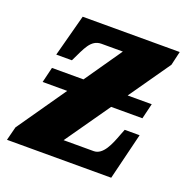

<svg xmlns="http://www.w3.org/2000/svg" viewBox="-102 -631 706 727"><g transform="rotate(20 251.0 -268.0)"><path d="M1 0H421L467 -188H407L398 -165C382 -122 362 -72 324 -72H203L329 -252H455L470 -314H373L489 -480L502 -536H111L66 -367H129L131 -371C156 -422 170 -464 213 -464H299L195 -314H68L53 -252H152L15 -55Z"/></g></svg>

Font: Noto Serif ExtraCondensed Black
Style: Italic
Weight: 900
Width: 2
Italic angle: -12°
Designer: Monotype Design Team
Foundry: Monotype Imaging Inc.
Version: Version 2.014